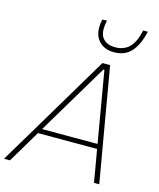

<svg xmlns="http://www.w3.org/2000/svg" viewBox="-154 -1065 960 1161"><g transform="rotate(15 326.0 -484.0)"><path d="M-16 0Q18.5 -58 56.5 -121.8Q94.5 -185.5 129 -243L275 -488Q312.5 -551 344.5 -604.5Q376 -657.5 409 -713H457Q466 -660.5 475.5 -606.5Q485 -552.5 496 -487L538 -243Q548.5 -183 559.5 -119.8Q570.5 -56.5 580 0H547Q538.5 -48.5 530 -100.5Q521 -152.5 512 -203H142Q112 -152.5 81.5 -101.2Q51 -50 21 0ZM185 -275Q173 -255 160 -233H507L500 -274L431 -677H425ZM459 -794Q391.5 -794 357 -839.5Q334 -869 334 -915.5Q334 -939 340 -967L369 -968Q362.5 -938 362.5 -915Q362.5 -877.5 379 -857.5Q405 -825 458 -825Q511.5 -825 545.5 -857.8Q579.5 -890.5 596 -967H625Q607 -884.5 567.2 -839.2Q527.5 -794 459 -794Z"/></g></svg>

Font: Heraclito Thin
Style: Italic
Weight: 100
Italic angle: -12°
Designer: Kostas Bartsokas (font) & Cristiano Sobral (main changes)
Foundry: Kostas Bartsokas (font) & Cristiano Sobral (main changes)
Version: Version 1.00;July 8, 2020;FontCreator 13.0.0.2655 64-bit